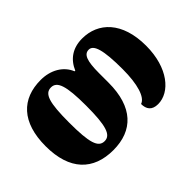

<svg xmlns="http://www.w3.org/2000/svg" viewBox="-100 -804 1071 1071"><g transform="rotate(-45 435.5 -268.0)"><path d="M291 14C445 14 538 -79 538 -271V-346C538 -443 553 -480 590 -480C628 -480 647 -422 647 -269C647 -151 623 -72 582 -59C582 -19 600 9 649 9C742 9 832 -94 832 -269C832 -458 733 -550 608 -550C532 -550 481 -513 454 -450H449C423 -514 358 -550 281 -550C132 -550 39 -458 39 -269C39 -79 134 14 291 14ZM292 -56C242 -56 225 -110 225 -269C225 -427 242 -480 292 -480C340 -480 359 -427 359 -269C359 -110 340 -56 292 -56Z"/></g></svg>

Font: Noto Serif Georgian SemiCondensed Black
Style: Regular
Weight: 900
Width: 4
Designer: Monotype Design Team, Akaki Razmadze
Foundry: Google LLC
Version: Version 2.003